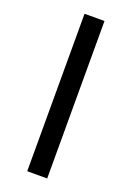

<svg xmlns="http://www.w3.org/2000/svg" viewBox="-142 -788 578 841"><g transform="rotate(20 146.5 -367.0)"><path d="M100 0V-734H193V0Z"/></g></svg>

Font: Source Han Sans SC
Style: Regular
Weight: 400
Designer: Ryoko NISHIZUKA 西塚涼子 (kana, bopomofo & ideographs); Paul D. Hunt (Latin, Greek & Cyrillic); Sandoll Communications 산돌커뮤니
Foundry: Adobe
Version: Version 2.002;hotconv 1.0.116;makeotfexe 2.5.65601; ttfautoh